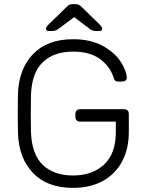

<svg xmlns="http://www.w3.org/2000/svg" viewBox="-20 -900 704 930"><path d="M129 -350Q129 -290 130 -260Q134 -152 187.5 -101Q241 -50 334 -50Q427 -50 484 -103Q541 -156 541 -260V-311H367Q357 -311 351 -317.5Q345 -324 345 -334V-348Q345 -358 351 -364.5Q357 -371 367 -371H581Q592 -371 598 -365Q604 -359 604 -348V-260Q604 -180 572 -119Q540 -58 479 -24Q418 10 334 10Q209 10 140 -62Q71 -134 67 -255Q66 -285 66 -350Q66 -415 67 -445Q71 -566 140 -638Q209 -710 334 -710Q419 -710 477 -678Q535 -646 563.5 -602.5Q592 -559 594 -525V-523Q594 -515 588 -510Q582 -505 573 -505H551Q542 -505 538 -509Q534 -513 530 -525Q513 -578 464.5 -614Q416 -650 334 -650Q241 -650 187.5 -599Q134 -548 130 -440Q129 -410 129 -350ZM376 -866 463 -781Q475 -769 475 -761Q475 -750 461 -750H444Q437 -750 430 -752Q423 -754 419 -757L339 -817L259 -757Q255 -754 248 -752Q241 -750 234 -750H217Q203 -750 203 -761Q203 -769 215 -781L302 -866Q311 -875 317.5 -877.5Q324 -880 334 -880H344Q353 -880 360 -877.5Q367 -875 376 -866Z"/></svg>

Font: Rubik
Style: Regular
Weight: 300
Designer: Hubert & Fischer
Foundry: Hubert & Fischer
Version: Version 1.100